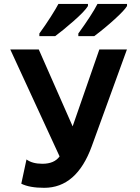

<svg xmlns="http://www.w3.org/2000/svg" viewBox="-20 -922 697 955"><path d="M611.3 -675.8 436.5 -194.8Q361.3 12.2 199.7 12.2Q127 12.2 85.9 -8.3L111.8 -128.9Q140.6 -107.4 190.9 -107.4Q250 -107.4 276.4 -144L31.2 -675.8H172.9L341.3 -293.5L474.1 -675.8ZM254.4 -742.2H175.8V-755.4Q206.1 -796.9 233.2 -839.6Q260.3 -882.3 270.5 -902.3H417.5V-892.1Q401.9 -866.2 346.2 -817.4Q290.5 -768.6 254.4 -742.2ZM448.7 -742.2H369.6V-755.4Q437.5 -849.1 464.8 -902.3H611.8V-892.1Q599.6 -871.1 550.5 -826.4Q501.5 -781.7 448.7 -742.2Z"/></svg>

Font: Cadman
Style: Bold
Weight: 700
Designer: Paul James MIller
Foundry: High-Logic / Made with FontCreator
Version: Version 2.114;March 28, 2021;FontCreator 13.0.0.2683 64-bit